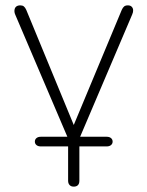

<svg xmlns="http://www.w3.org/2000/svg" viewBox="-20 -510 550 716"><path d="M234 164V27L243 36H132Q122 36 116 31Q110 26 110 18Q110 10 116 5Q122 0 132 0H238V16L37 -455Q33 -464 34 -472.5Q35 -481 40.5 -485.5Q46 -490 56 -490Q64 -490 69 -486Q74 -482 78 -473L267 -15H243L434 -473Q438 -482 443 -486Q448 -490 457 -490Q466 -490 471 -485Q476 -480 476.5 -472.5Q477 -465 473 -456L272 16V0H378Q388 0 394 5Q400 10 400 18Q400 26 394 31Q388 36 378 36H267L276 27V164Q276 175 270.5 180.5Q265 186 255 186Q245 186 239.5 180Q234 174 234 164Z"/></svg>

Font: SN Pro Thin
Style: Regular
Weight: 200
Designer: Tobias Whetton
Foundry: Supernotes
Version: Version 1.003;Glyphs 3.3 (3324)